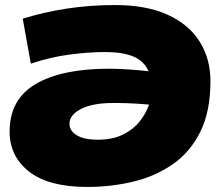

<svg xmlns="http://www.w3.org/2000/svg" viewBox="-20 -730 875 760"><path d="M325 10Q173 10 95.5 -50.5Q18 -111 18 -209Q18 -337 121.5 -397.5Q225 -458 411 -458Q447 -458 491 -455Q535 -452 568 -448Q550 -489 507.5 -506.5Q465 -524 396 -524Q331 -524 255 -514Q179 -504 102 -478L70 -656Q153 -682 244.5 -696Q336 -710 435 -710Q560 -710 644 -671.5Q728 -633 770.5 -565Q813 -497 813 -409Q813 -289 773 -208.5Q733 -128 664 -80Q595 -32 507.5 -11Q420 10 325 10ZM255 -240Q255 -212 284 -194.5Q313 -177 367 -177Q426 -177 467 -197.5Q508 -218 533 -249.5Q558 -281 570 -316Q527 -320 484.5 -321.5Q442 -323 408 -322Q336 -319 295.5 -296Q255 -273 255 -240Z"/></svg>

Font: Georama Extended Black
Style: Italic
Weight: 900
Width: 7
Italic angle: -9°
Designer: Jean-Baptiste Levee
Foundry: Production Type
Version: Version 1.000